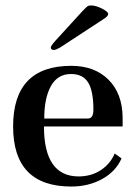

<svg xmlns="http://www.w3.org/2000/svg" viewBox="-20 -673 497 703"><path d="M241 10Q28 10 28 -210Q28 -432 241 -432Q326 -432 377 -381.5Q428 -331 429 -243V-210H141Q141 -28 267 -27Q314 -27 349 -50Q384 -73 400 -111L425 -93Q404 -45 354 -17.5Q304 10 241 10ZM142 -239H302Q322 -239 322 -272Q322 -339 303 -370.5Q284 -402 240 -402Q191 -402 166.5 -358Q142 -314 142 -239ZM178 -490Q166 -490 166 -499Q166 -505 183 -524L278 -628Q293 -644 299 -649Q303 -653 314 -653Q331 -653 353.5 -641.5Q376 -630 376 -622Q376 -615 365 -607L200 -499Q186 -491 178 -490Z"/></svg>

Font: UnnaMedium
Style: Regular
Weight: 500
Designer: Jorge de Buen Unna
Foundry: Omnibus-Type
Version: Version 2.008;hotconv 1.0.109;makeotfexe 2.5.65596